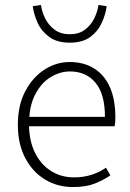

<svg xmlns="http://www.w3.org/2000/svg" viewBox="-20 -742 523 774"><path d="M274 12Q212 12 162 -18Q112 -48 82 -104.5Q52 -161 52 -239Q52 -318 82 -374.5Q112 -431 159.5 -461.5Q207 -492 261 -492Q318 -492 359.5 -466Q401 -440 423 -390.5Q445 -341 445 -270Q445 -262 444.5 -252.5Q444 -243 442 -233H79V-271H403Q403 -363 365 -408.5Q327 -454 262 -454Q222 -454 184 -431Q146 -408 121.5 -360.5Q97 -313 97 -241Q97 -175 121 -126.5Q145 -78 186 -52.5Q227 -27 278 -27Q317 -27 349.5 -37.5Q382 -48 407 -66L425 -35Q397 -16 362 -2Q327 12 274 12ZM261 -570Q210 -570 178.5 -593Q147 -616 131.5 -650.5Q116 -685 112 -717L145 -722Q149 -694 162.5 -667Q176 -640 200.5 -622Q225 -604 261 -604Q298 -604 322 -622Q346 -640 359.5 -667Q373 -694 377 -722L410 -717Q406 -685 390.5 -650.5Q375 -616 344 -593Q313 -570 261 -570Z"/></svg>

Font: Source Sans 3 ExtraLight Light
Style: Regular
Weight: 300
Version: Version 3.052;hotconv 1.1.0;makeotfexe 2.6.0